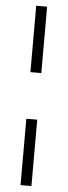

<svg xmlns="http://www.w3.org/2000/svg" viewBox="-60 -724 334 948"><g transform="rotate(5 107.0 -250.5)"><path d="M134 -366H80V-695H134ZM134 194H80V-135H134Z"/></g></svg>

Font: Hind Vadodara Light
Style: Regular
Weight: 300
Designer: Hitesh Malaviya
Foundry: Indian Type Foundry
Version: Version 1.000;PS 1.0;hotconv 1.0.86;makeotf.lib2.5.63406; tt